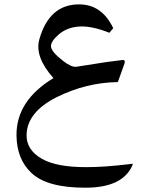

<svg xmlns="http://www.w3.org/2000/svg" viewBox="-20 -540 685 875"><path d="M55.2 76.7Q53.7 -81.1 223.6 -184.1Q136.2 -281.7 159.7 -362.3Q205.1 -520.5 340.8 -520Q444.3 -520 496.1 -411.6Q496.1 -411.6 478.5 -390.6Q403.8 -420.4 349.1 -419.4Q288.6 -418 248 -383.3Q210.9 -351.1 212.4 -328.1Q213.9 -303.7 268.6 -261.7Q305.2 -232.9 328.1 -235.8Q397 -246.6 465.8 -257.3L535.2 -266.1Q546.4 -267.6 547.9 -263.2Q549.8 -257.8 547.4 -250.5L517.1 -166Q371.6 -163.6 238.3 -97.2Q103.5 -29.3 101.1 74.2Q99.6 142.6 169.9 183.1Q236.8 222.2 375 221.7Q454.1 221.7 561 209Q581.5 206.5 584.5 206.1Q585.9 208.5 581.5 217.8Q535.2 315.4 369.6 315.4Q194.8 315.9 123 248Q56.2 185.1 55.2 76.7Z"/></svg>

Font: Parastoo WOL
Style: WOL
Weight: 400
Foundry: Saber Rastikerdar (saber.rastikerdar@gmail.com)
Version: Version 1.0.0-alpha5